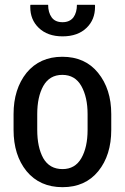

<svg xmlns="http://www.w3.org/2000/svg" viewBox="-20 -777 525 808"><path d="M37.1 -296.9Q37.1 -402.3 91.8 -470.7Q147.5 -538.1 242.2 -538.1Q337.9 -538.1 392.6 -470.7Q448.2 -402.3 448.2 -296.9Q448.2 -274.4 448.2 -230.5Q448.2 -124 393.6 -56.6Q338.9 10.7 243.2 10.7Q147.5 10.7 91.8 -56.6Q37.1 -124 37.1 -230.5Q37.1 -235.4 37.1 -247.1Q37.1 -250 37.1 -255.9Q37.1 -269.5 37.1 -296.9ZM136.7 -230.5Q136.7 -157.2 162.1 -111.3Q188.5 -65.4 243.2 -65.4Q295.9 -65.4 322.3 -111.3Q348.6 -157.2 348.6 -230.5Q348.6 -252.9 348.6 -296.9Q348.6 -368.2 322.3 -415Q295.9 -461.9 242.2 -461.9Q188.5 -461.9 162.1 -415Q136.7 -369.1 136.7 -296.9Q136.7 -274.4 136.7 -230.5ZM378.9 -756.8Q378.9 -755.9 379.9 -753.9Q379.9 -751 379.9 -748Q379.9 -694.3 344.7 -660.2Q307.6 -624 243.2 -624Q179.7 -624 142.6 -660.2Q107.4 -694.3 107.4 -747.1Q107.4 -750 107.4 -753.9Q107.4 -754.9 108.4 -756.8Q127 -756.8 182.6 -756.8Q182.6 -724.6 197.3 -704.1Q211.9 -683.6 243.2 -683.6Q273.4 -683.6 289.1 -704.1Q303.7 -724.6 303.7 -756.8Q329.1 -756.8 378.9 -756.8Z"/></svg>

Font: Noto Sans Hebrew DECATHLON 
Style: Regular
Weight: 400
Designer: Monotype Design team
Version: Version 1.03 uh